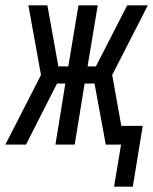

<svg xmlns="http://www.w3.org/2000/svg" viewBox="-49 -540 572 717"><path d="M377 157 403 0H346L304 -228H267L230 0H158L195 -228H164L48 0H-29L104 -260L57 -520H128L169 -292H206L244 -520H316L278 -292H309L348 -368L426 -520H503L370 -260L404 -70H484L447 157Z"/></svg>

Font: Iosevka Term Curly Oblique
Style: Regular
Weight: 400
Italic angle: -9°
Designer: Belleve Invis
Foundry: Belleve Invis
Version: Version 32.3.0